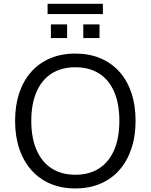

<svg xmlns="http://www.w3.org/2000/svg" viewBox="-20 -1001 807 1029"><path d="M383.5 8.9Q309.6 8.9 250.1 -16.3Q190.5 -41.5 148.4 -89Q106.2 -136.5 83.6 -203.2Q60.9 -269.9 60.9 -353Q60.9 -436.5 83.3 -503Q105.7 -569.5 147.8 -616.5Q189.9 -663.5 249.5 -688.7Q309.1 -713.9 383.5 -713.9Q457.8 -713.9 517.4 -689Q577 -664 619.4 -617Q661.7 -570 684.1 -503.5Q706.6 -437 706.6 -354Q706.6 -270.5 683.9 -203.5Q661.2 -136.5 619.1 -89Q577 -41.5 517.4 -16.3Q457.8 8.9 383.5 8.9ZM383.5 -64.5Q458.5 -64.5 511.2 -98.5Q563.8 -132.4 591.8 -197.1Q619.7 -261.8 619.7 -353Q619.7 -444.7 592 -508.9Q564.3 -573 511.7 -606.8Q459.1 -640.5 383.5 -640.5Q309.4 -640.5 256.5 -606.8Q203.6 -573 175.7 -508.6Q147.7 -444.1 147.7 -353Q147.7 -262.3 175.7 -197.6Q203.6 -133 256.5 -98.7Q309.4 -64.5 383.5 -64.5ZM235 -925.6V-980.5H531.4V-925.6ZM252.7 -797.1V-870.2H339.6V-797.1ZM426.4 -797.1V-870.2H513.3V-797.1Z"/></svg>

Font: Nunito Sans 12pt ExtraLight
Style: Regular
Weight: 200
Version: Version 3.101;gftools[0.9.27]